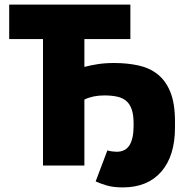

<svg xmlns="http://www.w3.org/2000/svg" viewBox="-20 -720 811 835"><path d="M20 -700H547V-550H347V-429Q373 -436 405 -441Q437 -446 476 -446Q533 -446 581.5 -435.5Q630 -425 665.5 -397Q701 -369 721 -319.5Q741 -270 741 -192V-165Q741 -42 681.5 26.5Q622 95 514 95Q471 95 442 86Q413 77 396 69L447 -66Q456 -63 467.5 -61.5Q479 -60 487 -60Q526 -60 543.5 -89Q561 -118 561 -172V-184Q561 -221 552.5 -245Q544 -269 528 -282Q512 -295 488 -300Q464 -305 434 -305Q384 -305 347 -287V0H167V-550H20Z"/></svg>

Font: Tilda Sans Black
Style: Regular
Weight: 900
Designer: ParaType Ltd
Foundry: ParaType Ltd
Version: Version 1.009